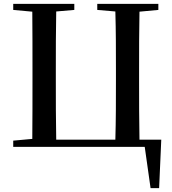

<svg xmlns="http://www.w3.org/2000/svg" viewBox="-20 -755 883 987"><path d="M48 0H724L754 212H798L809 -37H697C695 -139 695 -240 695 -342V-393C695 -496 695 -596 697 -695L794 -704V-735H480V-704L573 -696C576 -596 576 -495 576 -393V-343C576 -240 576 -137 573 -37H269C267 -137 267 -240 267 -342V-393C267 -495 267 -596 269 -696L362 -704V-735H48V-704L146 -695C147 -596 147 -494 147 -393V-342C147 -242 147 -141 146 -41L48 -32Z"/></svg>

Font: Noto Serif JP SemiBold
Style: Regular
Weight: 600
Designer: Ryoko NISHIZUKA 西塚涼子 (kana & ideographs); Frank Grießhammer (Latin, Greek & Cyrillic); Wenlong ZHANG 张文龙 (bopomofo); San
Foundry: Adobe
Version: Version 2.001;hotconv 1.1.0;makeotfexe 2.6.0